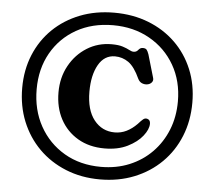

<svg xmlns="http://www.w3.org/2000/svg" viewBox="-56 -825 1056 946"><g transform="rotate(5 472.0 -352.0)"><path d="M471.5 60.5Q379.5 60.5 302.5 29.2Q225.5 -2 169.2 -58.2Q113 -114.5 82.2 -190.2Q51.5 -266 51.5 -355.5Q51.5 -444.5 82.2 -519.2Q113 -594 169.2 -648.8Q225.5 -703.5 302.5 -733.8Q379.5 -764 471.5 -764Q564 -764 641 -734Q718 -704 774.5 -649.2Q831 -594.5 862 -519.8Q893 -445 893 -355.5Q893 -265.5 862.2 -189.5Q831.5 -113.5 775 -57.5Q718.5 -1.5 641.2 29.5Q564 60.5 471.5 60.5ZM471.5 -1.5Q548 -1.5 612 -28Q676 -54.5 723 -102.5Q770 -150.5 795.8 -215Q821.5 -279.5 821.5 -355.5Q821.5 -456 776.5 -534.2Q731.5 -612.5 652.2 -657.2Q573 -702 471.5 -702Q368.5 -702 290 -657.5Q211.5 -613 167.2 -534.8Q123 -456.5 123 -355.5Q123 -253.5 167.2 -173.5Q211.5 -93.5 290 -47.5Q368.5 -1.5 471.5 -1.5ZM694 -234.5Q694 -206.5 668.2 -173.8Q642.5 -141 594.8 -117.2Q547 -93.5 481 -93.5Q405.5 -93.5 349.2 -126.5Q293 -159.5 262.2 -217Q231.5 -274.5 231.5 -349.5Q231.5 -423 263.8 -481.5Q296 -540 350.5 -574Q405 -608 472 -608Q506.5 -608 527.2 -601.2Q548 -594.5 560.5 -587.5Q573 -580.5 583 -580.5Q596.5 -580.5 605.2 -591.8Q614 -603 626.5 -603Q640 -603 645.5 -596.5Q651 -590 656.5 -574.5L689.5 -461.5Q694 -448 685.5 -438Q677 -428 662 -426Q648.5 -424.5 636.5 -430Q624.5 -435.5 617.5 -449.5Q591 -507.5 560.8 -528.8Q530.5 -550 494 -550Q441 -550 412 -498.8Q383 -447.5 383 -366Q383 -275.5 422.2 -226Q461.5 -176.5 524.5 -176.5Q555.5 -176.5 582.8 -190Q610 -203.5 634 -228Q650 -246 658.8 -253Q667.5 -260 678 -257.5Q694 -253.5 694 -234.5Z"/></g></svg>

Font: Fraunces 9pt SuperSoft SemiBold
Style: Regular
Weight: 600
Version: Version 1.000;[0bf87f6ff]